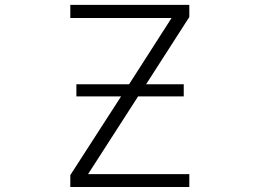

<svg xmlns="http://www.w3.org/2000/svg" viewBox="-20 -751 1040 772"><path d="M287.1 -363.3V-412.1H499L669.9 -678.7H262.7V-731.4H741.2V-682.6L567.4 -412.1H718.8V-363.3H535.2L334 -50.8H741.2V1H262.7V-46.9L466.8 -363.3Z"/></svg>

Font: Gen Shin Gothic Monospace Light
Style: Regular
Weight: 300
Designer: [Source Han Sans]
Ryoko NISHIZUKA  (kana & ideographs); Paul D. Hunt (Latin, Greek & Cyrillic); Wenlong ZHANG  (bopomofo
Version: Version 1.002.20150607